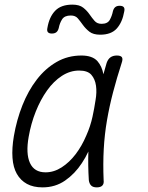

<svg xmlns="http://www.w3.org/2000/svg" viewBox="-20 -800 640 830"><path d="M164 10Q124 10 96.5 -5Q69 -20 53 -48Q37 -76 34 -117.5Q31 -159 40 -212Q52 -282 77 -345Q102 -408 139 -456Q176 -504 224.5 -532Q273 -560 332 -560Q379 -560 401 -536Q421 -513 427 -479Q434 -503 441 -528Q447 -545 458 -552.5Q469 -560 485 -560Q502 -560 507 -552.5Q512 -545 506 -528Q485 -463 469 -402Q453 -341 442.5 -280Q432 -219 428.5 -155.5Q425 -92 428 -21Q430 -6 422.5 2Q415 10 398.5 10Q382 10 374 2Q366 -6 364 -21Q360 -86 362 -145Q350 -119 334 -95Q304 -49 261.5 -19.5Q219 10 164 10ZM177 -55Q213 -55 246.5 -76.5Q280 -98 307 -133.5Q334 -169 353 -214Q371 -254 380 -296Q383 -313 387 -331L393 -367Q399 -401 395 -429.5Q391 -458 375 -476.5Q359 -495 322 -495Q283 -495 247.5 -472Q212 -449 183.5 -409Q155 -369 134.5 -317.5Q114 -266 104 -209Q91 -136 109.5 -95.5Q128 -55 177 -55ZM234 -679Q231 -667 224 -661Q217 -655 204 -655Q192 -655 187 -661Q182 -667 185 -680Q193 -727 218.5 -753.5Q244 -780 293 -780Q323 -780 339.5 -767Q356 -754 367 -738Q378 -722 389 -709.5Q400 -697 419 -697Q445 -697 454.5 -714Q464 -731 468 -751Q471 -763 478 -769Q485 -775 497 -775Q510 -775 515 -769Q520 -763 517 -750Q509 -704 485 -677Q461 -650 413 -650Q383 -650 366.5 -663Q350 -676 338.5 -692Q327 -708 316.5 -720.5Q306 -733 286 -733Q259 -733 248.5 -716.5Q238 -700 234 -679Z"/></svg>

Font: Maple Mono ExtraLight
Style: Italic
Weight: 275
Italic angle: -10°
Monospace: yes
Designer: subframe7536
Version: Version 7.000